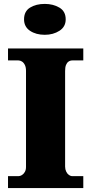

<svg xmlns="http://www.w3.org/2000/svg" viewBox="-20 -962 466 982"><path d="M21 0V-61H74Q83 -61 92 -66.5Q101 -72 107 -82.5Q113 -93 113 -108V-600Q113 -618 107 -630Q101 -642 92 -647.5Q83 -653 74 -653H21V-714H406V-653H351Q339 -653 330.5 -647Q322 -641 317.5 -629.5Q313 -618 313 -599V-110Q313 -96 318.5 -84.5Q324 -73 332.5 -67Q341 -61 351 -61H406V0ZM209 -784Q164 -784 133.5 -804.5Q103 -825 103 -863Q103 -904 133.5 -923Q164 -942 209 -942Q252 -942 284 -923Q316 -904 316 -863Q316 -825 284 -804.5Q252 -784 209 -784Z"/></svg>

Font: Noto Serif Gujarati Black
Style: Regular
Weight: 900
Version: Version 2.102